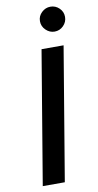

<svg xmlns="http://www.w3.org/2000/svg" viewBox="-100 -952 507 995"><g transform="rotate(-10 153.5 -454.5)"><path d="M41 0 158 -700H274L157 0ZM241 -778Q215 -778 195 -797.5Q175 -817 175 -844Q175 -871 195 -890Q215 -909 241 -909Q268 -909 287.5 -890Q307 -871 307 -844Q307 -817 287.5 -797.5Q268 -778 241 -778Z"/></g></svg>

Font: Figtree SemiBold
Style: Italic
Weight: 600
Italic angle: -9.5°
Foundry: Erik Kennedy
Version: Version 2.001;gftools[0.9.30]